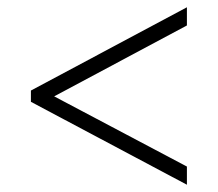

<svg xmlns="http://www.w3.org/2000/svg" viewBox="-20 -622 599 528"><path d="M494 -114V-164L129 -357L494 -552V-602L65 -373V-342Z"/></svg>

Font: Noto Serif Light
Style: Regular
Weight: 300
Designer: Monotype Design Team
Foundry: Monotype Imaging Inc.
Version: Version 2.013